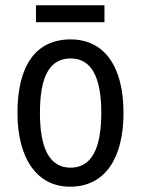

<svg xmlns="http://www.w3.org/2000/svg" viewBox="-20 -696 533 726"><path d="M375 -676H116V-612H375ZM447 -269C447 -450 371 -547 247 -547C114 -547 46 -446 46 -269C46 -98 119 10 245 10C378 10 447 -99 447 -269ZM131 -269C131 -404 166 -475 247 -475C326 -475 363 -404 363 -269C363 -134 326 -62 247 -62C167 -62 131 -135 131 -269Z"/></svg>

Font: Noto Sans Telugu Condensed
Style: Regular
Weight: 400
Width: 3
Designer: Jelle Bosma - Monotype Design Team
Foundry: Monotype Imaging Inc.
Version: Version 2.005